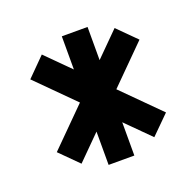

<svg xmlns="http://www.w3.org/2000/svg" viewBox="-94 -684 699 685"><g transform="rotate(-20 256.0 -342.0)"><path d="M207 -460V-585.9H304.7V-460L394 -549.3L463.4 -480L325.2 -341.8L463.4 -203.6L394 -134.8L304.7 -224.1V-97.7H207V-224.1L117.7 -134.8L48.8 -203.6L187 -341.8L48.8 -480L117.7 -549.3Z"/></g></svg>

Font: BabelStone Runic Norn
Style: Regular
Weight: 400
Designer: Andrew West
Foundry: BabelStone
Version: Version 3.002 March 14, 2022